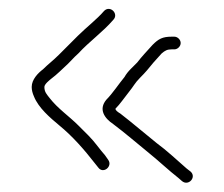

<svg xmlns="http://www.w3.org/2000/svg" viewBox="-20 -419 495 424"><path d="M365 -338H359C338.9 -338 330.1 -333.1 317 -320C306.8 -308.6 292 -293 283 -281L269 -267C263 -261 258.3 -255 255 -249C242.6 -234.1 228.6 -212.6 215 -199C196.8 -177.5 210.9 -157.7 230 -145C255.3 -126 284.3 -101.2 309 -81C329.7 -64.4 353.5 -41.9 374 -26L382 -19C396.3 -7.3 414.6 -27.7 401 -40L392 -47C372.4 -64.1 347.7 -87.2 326 -103C301 -123 271.7 -148.2 246 -168C239.3 -172 235.7 -175.3 235 -178V-179C245.3 -189.3 254.3 -202.9 264 -215C275 -228.4 277.6 -235.6 289 -247C302.1 -260.1 306.9 -266.2 319 -281L337 -301C344.4 -307.3 349.2 -310 359 -310H365C372.1 -310 379 -316.6 379 -324C379 -331.4 372.1 -338 365 -338ZM210 -395C194.1 -376.4 170.2 -358.2 152 -340L110 -298C97 -285 86.6 -277.6 75 -266C64.1 -257.8 50 -243.5 50 -227C50 -220.3 51.7 -213.3 55 -206C65.1 -180.7 90.5 -159.1 111 -142C140.4 -117.9 165.9 -88.7 189 -59L197 -49C207.9 -34 229.4 -51.6 219 -66L212 -76C199.9 -89.6 189.2 -105.8 176 -119L153 -142C132.6 -162.4 107.6 -179.3 90 -202C83.3 -210.6 78 -215.7 78 -227C78 -233.2 89.5 -242.1 93 -245C106.5 -255.1 116.3 -265.4 130 -278C142.7 -291.3 150.3 -299 153 -301C177.2 -327.4 207.2 -348.4 230 -375C243.3 -388.3 223.3 -408.3 210 -395Z"/></svg>

Font: HoneyBee
Style: XLit
Weight: 200
Foundry: Cannot Into Space Fonts
Version: Version 0.89